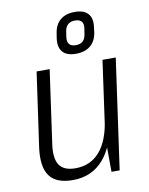

<svg xmlns="http://www.w3.org/2000/svg" viewBox="-88 -855 720 927"><g transform="rotate(-10 271.5 -392.0)"><path d="M125 -178Q116 -111 138 -79Q160 -47 216 -47Q290 -47 335.5 -99.5Q381 -152 395 -251L430 -316L421 -255Q403 -127 345.5 -60Q288 7 194 7Q113 7 80.5 -37.5Q48 -82 60 -174L112 -540H176ZM424 0H384L383 -168L435 -540H500ZM315 -591Q270 -591 250 -613.5Q230 -636 235 -678L239 -703Q245 -746 271.5 -768.5Q298 -791 343 -791Q387 -791 407.5 -768.5Q428 -746 422 -703L419 -678Q413 -636 386 -613.5Q359 -591 315 -591ZM321 -632Q343 -632 355.5 -643.5Q368 -655 371 -678L375 -704Q379 -727 369 -738.5Q359 -750 337 -750Q315 -750 302 -738.5Q289 -727 286 -704L282 -678Q279 -655 289 -643.5Q299 -632 321 -632Z"/></g></svg>

Font: Pathway Extreme SemiCondensed ExtraLight
Style: Italic
Weight: 250
Width: 4
Italic angle: -8°
Version: Version 1.001;gftools[0.9.26]